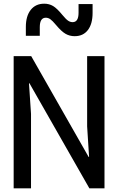

<svg xmlns="http://www.w3.org/2000/svg" viewBox="-20 -1020 640 1040"><path d="M54 0V-716H149L460 -170H462.5L452 -335.5V-716H546V0H464L139.5 -569H137L148 -403V0ZM384.5 -824Q357 -824 334.8 -837Q312.5 -850 284 -884Q264 -908 252.5 -916Q241 -924 228 -924Q195.5 -924 195.5 -873V-826H120V-874Q120 -933 146.5 -966.5Q173 -1000 219.5 -1000Q246.5 -1000 267.8 -987.2Q289 -974.5 318 -939Q337 -916 348.8 -908Q360.5 -900 373.5 -900Q405.5 -900 405.5 -951V-998H481.5V-950Q481.5 -890.5 456 -857.2Q430.5 -824 384.5 -824Z"/></svg>

Font: Google Sans Code
Style: Regular
Weight: 400
Monospace: yes
Designer: Google Sans Code Authors
Foundry: Google LLC
Version: Version 6.000